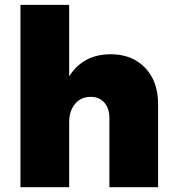

<svg xmlns="http://www.w3.org/2000/svg" viewBox="-20 -777 727 797"><path d="M439.9 -551.8Q528.3 -551.8 582.3 -495.6Q636.2 -439.5 636.2 -345.2V0H434.1V-287.1Q434.1 -327.6 413.1 -351.3Q392.1 -375 356 -375Q314.9 -374.5 291 -345.2Q267.1 -315.9 267.1 -269V0H64.9V-756.8H267.1V-460Q325.2 -551.8 439.9 -551.8Z"/></svg>

Font: Montserrat arm ExtraBold
Style: Regular
Weight: 800
Designer: Julieta Ulanovsky
Foundry: Julieta Ulanovsky
Version: Version 6.000;PS 006.000;hotconv 1.0.88;makeotf.lib2.5.64775